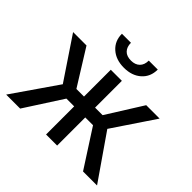

<svg xmlns="http://www.w3.org/2000/svg" viewBox="-171 -915 1108 1108"><g transform="rotate(45 383.0 -360.5)"><path d="M489.7 -229.5H426.3V0H335.9V-229.5H272.5L124.5 0H10.3L199.2 -273.4L28.3 -528.3H137.7L273.9 -309.6H335.9V-528.3H426.3V-309.6H487.8L625 -528.3H734.4L563 -272.9L752 0H637.7ZM526.9 -720.7Q526.9 -661.6 486.6 -625.7Q446.3 -589.8 380.9 -589.8Q315.4 -589.8 274.9 -626Q234.4 -662.1 234.4 -720.7H308.1Q308.1 -686.5 326.7 -667.2Q345.2 -647.9 380.9 -647.9Q415 -647.9 434.3 -667Q453.6 -686 453.6 -720.7Z"/></g></svg>

Font: APIMedia Roboto
Style: Regular
Weight: 400
Designer: Google
Version: Version 2.137; 2017